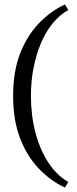

<svg xmlns="http://www.w3.org/2000/svg" viewBox="-20 -723 345 863"><path d="M272 -703 287 -678Q249 -657 217.5 -619Q186 -581 164.5 -530Q143 -479 131 -419Q119 -359 119 -292Q119 -204 139.5 -126.5Q160 -49 197.5 8Q235 65 287 95L272 120Q209 91 156 36.5Q103 -18 71 -99.5Q39 -181 39 -292Q39 -403 71 -484Q103 -565 156 -619.5Q209 -674 272 -703Z"/></svg>

Font: Ancizar Serif Light
Style: Regular
Weight: 400
Version: Version 8.100